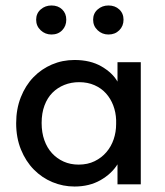

<svg xmlns="http://www.w3.org/2000/svg" viewBox="-20 -673 603 701"><path d="M252 8Q210 8 171.5 -8Q133 -24 103.5 -54Q74 -84 56.5 -127Q39 -170 39 -223Q39 -275 56 -318Q73 -361 102 -391Q131 -421 169.5 -437.5Q208 -454 252 -454Q310 -454 350.5 -430.5Q391 -407 409 -375V-446H494V0H409V-73Q387 -38 346.5 -15Q306 8 252 8ZM267 -72Q300 -72 325.5 -84.5Q351 -97 368.5 -117.5Q386 -138 395 -164.5Q404 -191 404 -220V-235Q403 -263 393.5 -288Q384 -313 367 -332Q350 -351 325 -362Q300 -373 269 -373Q240 -373 215 -363Q190 -353 171.5 -334.5Q153 -316 142.5 -288Q132 -260 132 -224Q132 -189 142 -161Q152 -133 170 -113.5Q188 -94 212.5 -83Q237 -72 267 -72ZM168 -547Q145 -547 128.5 -562.5Q112 -578 112 -601Q112 -624 128.5 -638.5Q145 -653 168 -653Q192 -653 207 -638.5Q222 -624 222 -601Q222 -578 207 -562.5Q192 -547 168 -547ZM376 -547Q353 -547 336.5 -562.5Q320 -578 320 -601Q320 -624 336.5 -638.5Q353 -653 376 -653Q400 -653 415.5 -638.5Q431 -624 431 -601Q431 -578 415.5 -562.5Q400 -547 376 -547Z"/></svg>

Font: Tilda Sans Medium
Style: Regular
Weight: 500
Designer: ParaType Ltd
Foundry: ParaType Ltd
Version: Version 1.009